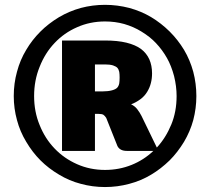

<svg xmlns="http://www.w3.org/2000/svg" viewBox="-20 -756 857 783"><path d="M367.2 -383.3H398.9Q420.4 -383.3 437 -387.7Q451.2 -391.6 457.5 -397.9Q463.9 -404.3 466.3 -416Q467.8 -426.3 467.8 -439.9Q467.8 -453.6 466.3 -462.9Q463.9 -473.6 458.5 -479.5Q453.6 -484.9 440.9 -489.3Q428.2 -493.2 409.2 -493.2H367.2ZM557.1 -283.2 619.6 -154.3Q656.2 -193.8 678.7 -248.5Q700.2 -300.8 700.2 -364.3Q700.2 -403.8 689.9 -445.8Q678.7 -487.8 661.1 -519Q642.1 -552.7 615.7 -580.6Q591.8 -606 556.6 -627.4Q524.9 -647 486.3 -658.2Q449.2 -668.5 408.2 -668.5Q347.2 -668.5 294.4 -645Q241.7 -622.1 202.6 -580.6Q163.6 -539.6 141.6 -483.4Q119.1 -428.2 119.1 -364.3Q119.1 -300.3 141.6 -246.1Q163.6 -190.9 202.6 -150.4Q241.2 -109.9 294.4 -86.4Q347.2 -63 408.2 -63Q465.8 -63 516.6 -83.5Q566.4 -103.5 605.5 -140.6H497.1Q469.2 -140.6 459 -160.2L413.1 -275.4Q407.2 -284.2 401.4 -288.1Q395 -291.5 382.8 -291.5H367.2V-140.6H232.9V-590.8H409.2Q459 -590.8 495.6 -582Q532.7 -572.8 555.2 -556.2Q577.6 -539.1 588.9 -514.2Q600.1 -488.8 600.1 -457Q600.1 -435.1 595.2 -417Q590.8 -398.9 580.1 -381.3Q569.8 -364.3 553.7 -352.1Q533.7 -337.4 514.6 -330.6Q529.3 -323.7 539.1 -311.5Q550.3 -296.9 557.1 -283.2ZM408.2 -736.3Q458 -736.3 507.3 -723.6Q555.7 -710.4 596.7 -686Q637.2 -661.6 671.9 -627.4Q705.6 -593.8 730.5 -552.7Q754.9 -511.7 768.1 -463.4Q780.8 -415 780.8 -364.3Q780.8 -314.5 768.1 -266.1Q755.4 -219.7 730.5 -177.7Q704.1 -134.3 671.9 -102.1Q636.2 -67.4 596.7 -43.9Q555.7 -19 507.3 -6.3Q459 6.8 408.2 6.8Q357.4 6.8 309.6 -6.3Q262.2 -18.6 220.7 -43.9Q177.7 -69.3 145 -102.1Q112.3 -134.8 86.9 -177.7Q61.5 -219.7 49.3 -266.1Q36.1 -313.5 36.1 -364.3Q36.1 -416 49.3 -463.4Q62 -511.7 86.9 -552.7Q110.8 -593.3 145 -627.4Q177.2 -659.7 220.7 -686Q262.2 -710.4 309.6 -723.6Q357.9 -736.3 408.2 -736.3Z"/></svg>

Font: Lato-ExtraBold
Style: Regular
Weight: 500
Designer: Lukasz Dziedzic with Adam Twardoch and Botio Nikoltchev
Foundry: tyPoland Lukasz Dziedzic
Version: ""